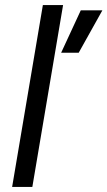

<svg xmlns="http://www.w3.org/2000/svg" viewBox="-20 -740 425 760"><path d="M149.7 -720H229.7L108 0H28ZM299.8 -699.2H385.3L291.5 -531.2H222Z"/></svg>

Font: Oak Sans Light Italic
Style: Regular
Weight: 400
Italic angle: -9.5°
Foundry: Erik Kennedy, Walven
Version: Version 1.000;Glyphs 3.1.2 (3151)